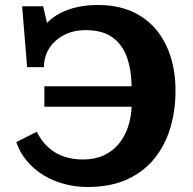

<svg xmlns="http://www.w3.org/2000/svg" viewBox="-20 -734 772 768"><path d="M330 14Q283 14 238.2 2.2Q193.5 -9.5 155.2 -32.5Q117 -55.5 88.5 -89Q60 -122.5 45 -165.5L127 -207Q146 -169 173.5 -144.3Q201 -119.5 236 -107.8Q271 -96 311.5 -96Q359 -96 394.5 -112.3Q430 -128.5 454.2 -157.5Q478.5 -186.5 491.5 -224.7Q504.5 -263 506.5 -307H157.5V-389H506.5Q505.5 -455 487.5 -505.5Q469.5 -556 429.5 -584.7Q389.5 -613.5 322 -613.5Q276 -613.5 238.5 -595Q201 -576.5 178.7 -543.5Q156.5 -510.5 155.5 -465.5H88.5L68.5 -709H152.5L168 -642.5Q190.5 -665.5 220.5 -681.2Q250.5 -697 288.5 -705.5Q326.5 -714 372 -714Q447 -714 504.8 -689.3Q562.5 -664.5 602 -618.5Q641.5 -572.5 661.8 -509.5Q682 -446.5 682 -370Q682 -292 661.3 -222.5Q640.5 -153 597.5 -99.7Q554.5 -46.5 488 -16.2Q421.5 14 330 14Z"/></svg>

Font: Literata Variable Black
Style: Regular
Weight: 900
Designer: Latin by Veronika Burian and Jose Scaglione. Greek by Irene Vlachou. Cyrillic by Vera Evstafieva.
Foundry: TypeTogether
Version: Version 3.021